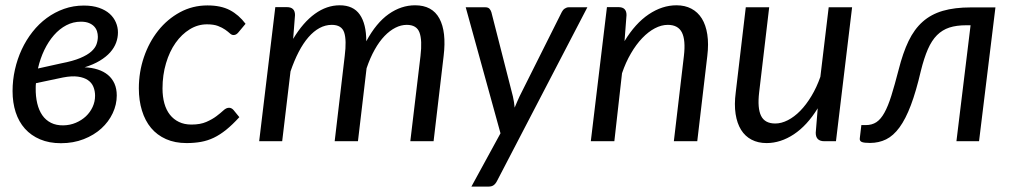

<svg xmlns="http://www.w3.org/2000/svg" viewBox="-20 -534 3826 726"><path d="M116 -219.5Q115.5 -215 115.2 -210.5Q115 -206 115 -201.5Q114.5 -169.5 120.8 -143.2Q127 -117 140 -98.2Q153 -79.5 173 -69.5Q193 -59.5 220 -60Q245 -60.5 266.8 -69.8Q288.5 -79 304.8 -94.2Q321 -109.5 330.2 -129.5Q339.5 -149.5 339.5 -172Q339.5 -190 333.2 -205.5Q327 -221 312.5 -231Q298 -241 274.8 -244.2Q251.5 -247.5 218 -241ZM211.5 -294.5Q256 -303 283.2 -314.5Q310.5 -326 325.2 -339.2Q340 -352.5 345 -366.8Q350 -381 350 -395Q350 -405.5 346.8 -415.8Q343.5 -426 336 -434Q328.5 -442 316.2 -447Q304 -452 286 -452Q256.5 -452 230.8 -438.5Q205 -425 184 -401Q163 -377 147.5 -344.8Q132 -312.5 123.5 -275ZM300 -279.5Q327 -278.5 349.5 -271.2Q372 -264 388 -250.8Q404 -237.5 412.8 -218Q421.5 -198.5 421.5 -173Q421.5 -138.5 406.2 -106Q391 -73.5 363.2 -48.2Q335.5 -23 296.5 -7.8Q257.5 7.5 210.5 7.5Q166 7.5 131.8 -7Q97.5 -21.5 74.2 -47.5Q51 -73.5 39.2 -109.8Q27.5 -146 27.5 -189.5Q27.5 -231 36.5 -271Q45.5 -311 62.2 -347Q79 -383 103 -413.5Q127 -444 157 -466Q187 -488 222.2 -500.5Q257.5 -513 297 -513Q330 -513 354.5 -504.5Q379 -496 394.8 -481.8Q410.5 -467.5 418.2 -449.2Q426 -431 426 -411.5Q426 -391.5 419 -372.5Q412 -353.5 396.8 -336.2Q381.5 -319 357.5 -304.5Q333.5 -290 300 -279.5Z M885 -91Q859 -62.5 835.5 -43.5Q812 -24.5 788.5 -13.2Q765 -2 739.8 2.5Q714.5 7 685.5 7Q641.5 7 607.8 -8Q574 -23 551.2 -50.2Q528.5 -77.5 516.8 -115.8Q505 -154 505 -200Q505 -261.5 524.2 -318Q543.5 -374.5 578 -418Q612.5 -461.5 660.2 -487.5Q708 -513.5 764.5 -513.5Q815 -513.5 849 -495.8Q883 -478 908.5 -444L880.5 -410.5Q877 -406.5 872.8 -404Q868.5 -401.5 863 -401.5Q856 -401.5 849.2 -407.8Q842.5 -414 831.5 -421.8Q820.5 -429.5 804.2 -435.8Q788 -442 762.5 -442Q728 -442 697.5 -423.2Q667 -404.5 644 -372Q621 -339.5 607.8 -295Q594.5 -250.5 594.5 -199.5Q594.5 -168.5 601.5 -143.2Q608.5 -118 622.5 -100.2Q636.5 -82.5 656.8 -72.8Q677 -63 704 -63Q737.5 -63 760.2 -73Q783 -83 798.5 -94.8Q814 -106.5 824.8 -116.5Q835.5 -126.5 846 -126.5Q855.5 -126.5 863 -118L885 -91Z M960 0 1021 -507H1065Q1095.5 -507 1095.5 -477L1088.5 -387Q1126 -449.5 1170.8 -481.8Q1215.5 -514 1264.5 -514Q1316 -514 1340.5 -478.8Q1365 -443.5 1365 -378Q1402.5 -447.5 1449.8 -480.8Q1497 -514 1549.5 -514Q1614.5 -514 1641.5 -464Q1668.5 -414 1657.5 -322.5L1619.5 0H1531.5L1570 -322.5Q1577 -382 1566.2 -411Q1555.5 -440 1518 -440Q1496.5 -440 1475.2 -429.2Q1454 -418.5 1434 -397.8Q1414 -377 1396.8 -346.2Q1379.5 -315.5 1366 -275.5V-275L1333.5 0H1245.5L1283.5 -322.5Q1291 -382 1281.5 -411Q1272 -440 1234.5 -440Q1210.5 -440 1188.2 -428Q1166 -416 1146.2 -393.2Q1126.5 -370.5 1109.5 -337.8Q1092.5 -305 1078.5 -264L1047 0Z M2201 -506.5 1859 151Q1853.5 161.5 1846.2 166.5Q1839 171.5 1828 171.5H1762.5L1872.5 -30L1741 -506.5H1814.5Q1825.5 -506.5 1830.5 -501.2Q1835.5 -496 1838 -488L1919.5 -169Q1922 -158.5 1923.5 -148Q1925 -137.5 1926 -127Q1930.5 -137.5 1935 -148.2Q1939.5 -159 1944.5 -169.5L2104.5 -489Q2108.5 -497 2115.8 -501.8Q2123 -506.5 2130.5 -506.5Z M2341.5 -378.5Q2382 -445.5 2433 -479.8Q2484 -514 2538 -514Q2570 -514 2594.2 -501.2Q2618.5 -488.5 2633.8 -464Q2649 -439.5 2654.5 -403.8Q2660 -368 2654.5 -322.5L2616.5 0H2528L2566 -322.5Q2573 -382.5 2558.5 -411.2Q2544 -440 2505 -440Q2481 -440 2456.2 -427Q2431.5 -414 2408.5 -390Q2385.5 -366 2365.8 -332.2Q2346 -298.5 2332 -257L2303 0H2214L2275 -507H2319Q2349 -507 2349 -477Z M3202 -506.5 3141 0H3097Q3064.5 0 3064.5 -32L3072 -124.5Q3032 -59.5 2981.8 -26.2Q2931.5 7 2878.5 7Q2846.5 7 2822 -5.8Q2797.5 -18.5 2782.2 -43Q2767 -67.5 2761.5 -103Q2756 -138.5 2762 -184.5L2800 -506.5H2888.5L2850.5 -184.5Q2843.5 -125 2857.8 -96Q2872 -67 2911.5 -67Q2934.5 -67 2959 -79.5Q2983.5 -92 3006 -115Q3028.5 -138 3048.2 -170.8Q3068 -203.5 3082 -243.5L3113.5 -506.5Z M3378 -270.5Q3394 -334 3415.5 -378.8Q3437 -423.5 3468.8 -451.8Q3500.5 -480 3545 -493Q3589.5 -506 3651 -506H3744L3682 0H3596.5L3650 -438.5H3633.5Q3596.5 -438.5 3569.8 -429.8Q3543 -421 3523 -401Q3503 -381 3488.5 -347.8Q3474 -314.5 3462 -266Q3444 -188.5 3424.2 -136.2Q3404.5 -84 3381.2 -52.2Q3358 -20.5 3330.5 -7Q3303 6.5 3269.5 6.5Q3247 6.5 3238.5 2.8Q3230 -1 3231 -10.5L3237 -61H3253.5Q3277 -61 3293.8 -72Q3310.5 -83 3324.2 -107.8Q3338 -132.5 3350.5 -172.5Q3363 -212.5 3378 -270.5Z"/></svg>

Font: Lato 2
Style: Italic
Weight: 400
Italic angle: -7°
Designer: Lukasz Dziedzic with Adam Twardoch and Botio Nikoltchev
Foundry: tyPoland Lukasz Dziedzic
Version: Version 2.015; 2015-08-06; http://www.latofonts.com/